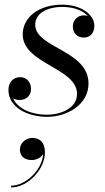

<svg xmlns="http://www.w3.org/2000/svg" viewBox="-20 -489 449 820"><path d="M358 -132C358 -275 130.5 -283.5 130.5 -383.5C130.5 -439 194 -459.5 245 -459.5C297 -459.5 334.5 -443 355 -420.5C349.5 -422.5 344 -423.5 338 -423.5C310.5 -423.5 291 -402 291 -376.5C291 -344 313.5 -328.5 338 -328.5C361.5 -328.5 383 -344 383 -380C383 -422 333 -469 245 -469C147 -469 77 -416 77 -342C77 -216 309 -199.5 309 -88C309 -25 236.5 1 181 1C116.5 1 56.5 -23 36 -69C44 -64 54 -62 64.5 -62C89.5 -62 112.5 -78.5 112.5 -109C112.5 -138.5 93.5 -159.5 66 -159.5C34.5 -159.5 16 -134.5 16 -105C16 -30.5 97.5 10 181.5 10C268 10 358 -43 358 -132ZM65 149.5C65 174 80.5 194.5 115 194.5C136 194.5 155 184.5 164.5 169C159.5 237.5 89.5 304 27.5 304V311.5C99.5 311.5 172 233.5 172 161.5C172 119.5 150 100 118.5 100C88 100 65 123.5 65 149.5Z"/></svg>

Font: Bodoni* 24pt
Style: Italic
Weight: 400
Italic angle: -13°
Version: Version 2.3